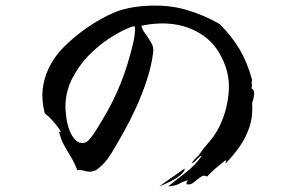

<svg xmlns="http://www.w3.org/2000/svg" viewBox="-20 -671 1040 686"><path d="M881 -305Q884 -255 871 -216.5Q858 -178 836 -147Q814 -116 788 -89Q783 -89 787 -93Q791 -98 785 -98Q770 -86 752 -71Q734 -56 720 -40Q710 -46 701 -41Q692 -36 683 -28Q675 -21 666.5 -15.5Q658 -10 647 -13Q645 -18 648.5 -22.5Q652 -27 652 -27Q635 -23 621 -15Q607 -7 581 -5Q613 -31 645 -55.5Q677 -80 701 -114Q698 -115 693.5 -111Q689 -107 684 -102Q679 -97 674 -92.5Q669 -88 665 -88Q667 -93 675.5 -102Q684 -111 689 -115Q706 -140 728 -165Q750 -190 765 -221Q793 -280 797.5 -347Q802 -414 765 -479Q729 -543 654.5 -571Q580 -599 485 -579Q487 -570 492 -561.5Q497 -553 504 -544Q513 -531 521.5 -516Q530 -501 527 -482Q521 -434 504 -383Q487 -332 465.5 -285Q444 -238 423 -201Q403 -165 379 -125Q355 -85 323 -63Q308 -57 300 -57.5Q292 -58 284 -60Q278 -62 271.5 -63Q265 -64 256 -63Q246 -90 233 -111Q220 -132 208.5 -153Q197 -174 191 -201L198 -198Q191 -213 174 -233Q157 -253 140 -266Q128 -312 132.5 -352Q137 -392 154 -427Q175 -471 212 -507Q249 -543 291 -572Q340 -606 387.5 -626Q435 -646 501 -650Q579 -655 643.5 -636.5Q708 -618 765 -585Q807 -543 835 -496.5Q863 -450 881 -385Q879 -380 879 -376.5Q879 -373 880 -370Q880 -366 880 -363Q880 -360 878 -356Q889 -350 888 -334.5Q887 -319 881 -305ZM462 -576Q462 -576 458 -576.5Q454 -577 452 -576Q414 -562 373 -535.5Q332 -509 297 -473Q262 -437 239 -392.5Q216 -348 214 -298Q213 -278 217 -250Q221 -222 231 -199Q239 -181 250.5 -170Q262 -159 278 -160Q290 -161 302.5 -176.5Q315 -192 326.5 -211Q338 -230 346 -243Q385 -307 411.5 -374Q438 -441 456 -518Q460 -535 461.5 -551Q463 -567 462 -576ZM640 -69Q640 -58 624 -45Q608 -32 586.5 -21.5Q565 -11 549 -5Q549 -5 560 -13Q571 -21 587 -32Q603 -43 618 -53.5Q633 -64 640 -69Z"/></svg>

Font: Yuji Syuku
Style: Regular
Weight: 400
Designer: Kataoka Yuji
Foundry: Kinuta Font Factory
Version: Version 3.002